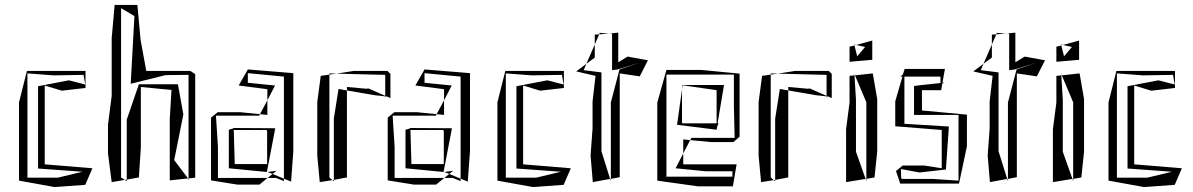

<svg xmlns="http://www.w3.org/2000/svg" viewBox="-20 -734 4828 777"><path d="M326 -447H89L57 -320V-3L201 23L325 14L354 -53L161 -69V-388L230 -367L326 -378ZM318 -431 325 -392 259 -409 134 -385V-52L314 -39L214 -15H91V-437L197 -429Z M750 -447H572L549 -572L536 -714H444L432 -580V-346L417 -229V-113L432 3L485 -6L470 -16V-701L524 -669L509 -395L650 -430L741 -431H743V-12L770 -15V-434ZM722 -271 700 -393H542L493 -250V-7L542 -16L550 -137V-382L674 -370L667 -252V-4L741 -12L685 -86ZM485 -6 493 -7V-1ZM741 -12H743V-3Z M926 -216 923 -214 906 -209V-53L1060 -38L1094 -215L926 -216ZM1093 -388 983 -399V-438L1129 -424V-11L1158 1L1167 -122V-438L983 -453L946 -388L1062 -373V-328ZM1058 -208 1061 -204V-70H930L926 -208ZM834 -258V-4L940 13H1030L1063 -14H862V-140L854 -265V-266H1029L1032 -272L951 -280H861ZM1032 -272 1062 -328V-269ZM1097 -14H1063L1083 -30L1129 -11V-1ZM1099 -43 1063 -38 1083 -30Z M1313 -432 1278 -427 1264 -321V-104L1274 3L1325 -5L1313 -16ZM1331 -254V-6L1384 -16V-368L1350 -374ZM1548 -447H1412L1342 -436L1539 -431V-346L1545 -344H1539V-340L1545 -344L1560 -337V-435ZM1384 -368V-382L1473 -374L1467 -376V-378L1539 -346V-344L1494 -349ZM1313 -437H1308L1342 -436L1313 -432ZM1325 -5 1331 -6V-1ZM1467 -375V-376H1466Z M1641 -216 1638 -214 1621 -209V-53L1775 -38L1809 -215L1641 -216ZM1808 -388 1698 -399V-438L1844 -424V-11L1873 1L1882 -122V-438L1698 -453L1661 -388L1777 -373V-328ZM1773 -208 1776 -204V-70H1645L1641 -208ZM1549 -258V-4L1655 13H1745L1778 -14H1577V-140L1569 -265V-266H1744L1747 -272L1666 -280H1576ZM1747 -272 1777 -328V-269ZM1812 -14H1778L1798 -30L1844 -11V-1ZM1814 -43 1778 -38 1798 -30Z M2262 -447H2025L1993 -320V-3L2137 23L2261 14L2290 -53L2097 -69V-388L2166 -367L2262 -378ZM2254 -431 2261 -392 2195 -409 2070 -385V-52L2250 -39L2150 -15H2027V-437L2133 -429Z M2455 -598 2457 -596V-450L2480 -453L2569 -481L2487 -453L2452 -319V-10L2488 -17V-437L2569 -425L2602 -490L2520 -505L2482 -482V-602L2444 -598ZM2414 -441 2342 -450 2353 -476 2312 -445 2390 -427 2378 -323V-214L2370 -105L2379 3L2449 -10L2414 -122ZM2353 -476 2387 -554V-501ZM2387 -594V-554L2405 -595ZM2407 -601 2444 -598 2405 -595ZM2449 -10H2452V-1Z M2973 -181V-436L2818 -451H2677L2640 -319V-3L2804 20H2946L2951 -10L2952 -11H2951L2961 -69H2745V-113L2714 -53L2835 -41H2944V-19H2678L2677 -15V-432H2950V-301L2953 -176H2778L2773 -167L2858 -159H2948ZM2740 -236V-372L2720 -229L2880 -209L2883 -224L2888 -235H2884L2910 -390H2742V-389L2880 -369V-235H2744ZM2745 -170 2773 -167 2745 -113ZM2740 -389H2742L2740 -372Z M3099 -432 3064 -427 3050 -321V-104L3060 3L3111 -5L3099 -16ZM3117 -254V-6L3170 -16V-368L3136 -374ZM3334 -447H3198L3128 -436L3325 -431V-346L3331 -344H3325V-340L3331 -344L3346 -337V-435ZM3170 -368V-382L3259 -374L3253 -376V-378L3325 -346V-344L3280 -349ZM3099 -437H3094L3128 -436L3099 -432ZM3111 -5 3117 -6V-1ZM3253 -375V-376H3252Z M3486 -320V-10L3519 -16L3530 -120V-333L3512 -437L3440 -429ZM3418 -427V-319L3404 -211V3L3483 -10L3444 -120V-330L3438 -429ZM3418 -545V-484L3510 -492V-570L3445 -552L3481 -544L3449 -506L3438 -550ZM3483 -10H3486V-1ZM3438 -552V-554L3445 -552H3438ZM3438 -434V-435L3440 -429H3438Z M3606 -42 3623 9H3861L3893 -142V-270L3711 -287V-369H3789L3793 -395L3802 -400L3794 -399L3804 -455H3641L3634 -433L3624 -424H3632L3603 -324V-223L3791 -208V-53L3721 -64H3633ZM3626 -49V-50L3701 -36L3808 -48L3820 -222L3640 -233V-424H3786V-398L3711 -390V-391L3710 -390L3679 -386V-269H3859V-3L3754 -10H3632L3627 -12Z M4062 -598 4064 -596V-450L4087 -453L4176 -481L4094 -453L4059 -319V-10L4095 -17V-437L4176 -425L4209 -490L4127 -505L4089 -482V-602L4051 -598ZM4021 -441 3949 -450 3960 -476 3919 -445 3997 -427 3985 -323V-214L3977 -105L3986 3L4056 -10L4021 -122ZM3960 -476 3994 -554V-501ZM3994 -594V-554L4012 -595ZM4014 -601 4051 -598 4012 -595ZM4056 -10H4059V-1Z M4323 -320V-10L4356 -16L4367 -120V-333L4349 -437L4277 -429ZM4255 -427V-319L4241 -211V3L4320 -10L4281 -120V-330L4275 -429ZM4255 -545V-484L4347 -492V-570L4282 -552L4318 -544L4286 -506L4275 -550ZM4320 -10H4323V-1ZM4275 -552V-554L4282 -552H4275ZM4275 -434V-435L4277 -429H4275Z M4735 -447H4498L4466 -320V-3L4610 23L4734 14L4763 -53L4570 -69V-388L4639 -367L4735 -378ZM4727 -431 4734 -392 4668 -409 4543 -385V-52L4723 -39L4623 -15H4500V-437L4606 -429Z"/></svg>

Font: Quebrada
Style: Regular
Weight: 400
Designer: deFharo
Foundry: deFharo
Version: Version 1.034 2012